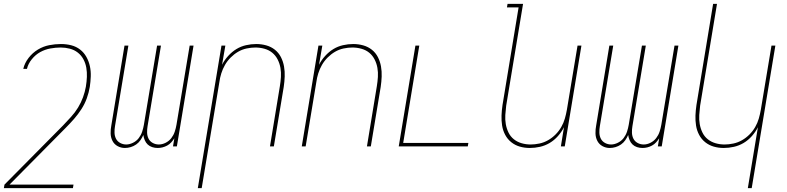

<svg xmlns="http://www.w3.org/2000/svg" viewBox="-40 -755 4060 990"><path d="M336 215H-20L-17 197L285 -108Q306 -130 326.5 -152.5Q347 -175 362.5 -200.5Q378 -226 388 -253.5Q398 -281 403 -309V-310Q407 -334 408 -358.5Q409 -383 405 -406Q401 -429 390 -449.5Q379 -470 361 -484Q343 -498 320 -504Q297 -510 273 -510Q247 -510 219.5 -505Q192 -500 167.5 -486.5Q143 -473 124 -449.5Q105 -426 99 -400H80Q87 -430 107.5 -456.5Q128 -483 155.5 -499.5Q183 -516 213.5 -522Q244 -528 274 -528Q302 -528 327.5 -521.5Q353 -515 373 -499.5Q393 -484 405.5 -461.5Q418 -439 423.5 -413.5Q429 -388 428 -361Q427 -334 423 -307Q418 -277 407.5 -248Q397 -219 380 -192.5Q363 -166 342 -142Q321 -118 298 -95L9 197H339Z M604 8Q584 8 566.5 -1.5Q549 -11 540 -28.5Q531 -46 530.5 -67Q530 -88 534 -108L602 -520H622L553 -105Q550 -88 550.5 -71Q551 -54 558 -40Q565 -26 579.5 -18Q594 -10 611 -10Q628 -10 646 -19Q664 -28 675.5 -43Q687 -58 693 -76Q699 -94 702 -112L770 -520H790L721 -105Q718 -88 718.5 -71Q719 -54 726 -40Q733 -26 747.5 -18Q762 -10 779 -10Q797 -10 814.5 -19Q832 -28 843.5 -43Q855 -58 861 -76Q867 -94 870 -112L938 -520H958L872 0H852L859 -42Q852 -31 843 -21Q834 -11 822 -4.5Q810 2 797.5 5Q785 8 773 8Q758 8 744.5 3.5Q731 -1 721.5 -10Q712 -19 706.5 -32Q701 -45 699 -59Q693 -45 684 -32Q675 -19 662 -10Q649 -1 634 3.5Q619 8 604 8Z M980 215 1102 -520H1122L1105 -421Q1117 -445 1136.5 -466.5Q1156 -488 1179 -502Q1202 -516 1228.5 -522Q1255 -528 1281 -528Q1308 -528 1333 -521Q1358 -514 1377.5 -498.5Q1397 -483 1408.5 -460.5Q1420 -438 1424.5 -412.5Q1429 -387 1428 -360.5Q1427 -334 1423 -307L1372 0H1352L1403 -310Q1407 -334 1408.5 -358Q1410 -382 1406 -405Q1402 -428 1391.5 -448.5Q1381 -469 1364 -483Q1347 -497 1324 -503.5Q1301 -510 1277 -510Q1255 -510 1231.5 -505Q1208 -500 1187.5 -488Q1167 -476 1149.5 -458.5Q1132 -441 1120 -420Q1108 -399 1101 -376.5Q1094 -354 1091 -331L1000 215Z M1516 0 1602 -520H1622L1605 -421Q1617 -445 1636.5 -466.5Q1656 -488 1679 -502Q1702 -516 1728.5 -522Q1755 -528 1781 -528Q1808 -528 1833 -521Q1858 -514 1877.5 -498.5Q1897 -483 1908.5 -460.5Q1920 -438 1924.5 -412.5Q1929 -387 1928 -360.5Q1927 -334 1923 -307L1872 0H1852L1903 -310Q1907 -334 1908.5 -358Q1910 -382 1906 -405Q1902 -428 1891.5 -448.5Q1881 -469 1864 -483Q1847 -497 1824 -503.5Q1801 -510 1777 -510Q1755 -510 1731.5 -505Q1708 -500 1687.5 -488Q1667 -476 1649.5 -458.5Q1632 -441 1620 -420Q1608 -399 1601 -376.5Q1594 -354 1591 -331L1536 0Z M2016 0 2102 -520H2122L2039 -18H2375L2372 0Z M2692 8Q2665 8 2640.5 1Q2616 -6 2596.5 -21.5Q2577 -37 2565 -59.5Q2553 -82 2549 -107.5Q2545 -133 2546 -159.5Q2547 -186 2551 -213L2634 -717H2574L2577 -735H2657L2570 -210Q2567 -186 2565.5 -162Q2564 -138 2568 -115Q2572 -92 2582 -71.5Q2592 -51 2609.5 -37Q2627 -23 2649.5 -16.5Q2672 -10 2696 -10Q2718 -10 2741.5 -15Q2765 -20 2786 -32Q2807 -44 2824.5 -61.5Q2842 -79 2854 -100Q2866 -121 2872.5 -143.5Q2879 -166 2883 -189L2938 -520H2958L2872 0H2852L2868 -99Q2856 -75 2837 -53.5Q2818 -32 2794.5 -18Q2771 -4 2744.5 2Q2718 8 2692 8Z M3104 8Q3084 8 3066.5 -1.5Q3049 -11 3040 -28.5Q3031 -46 3030.5 -67Q3030 -88 3034 -108L3102 -520H3122L3053 -105Q3050 -88 3050.5 -71Q3051 -54 3058 -40Q3065 -26 3079.5 -18Q3094 -10 3111 -10Q3128 -10 3146 -19Q3164 -28 3175.5 -43Q3187 -58 3193 -76Q3199 -94 3202 -112L3270 -520H3290L3221 -105Q3218 -88 3218.5 -71Q3219 -54 3226 -40Q3233 -26 3247.5 -18Q3262 -10 3279 -10Q3297 -10 3314.5 -19Q3332 -28 3343.5 -43Q3355 -58 3361 -76Q3367 -94 3370 -112L3438 -520H3458L3372 0H3352L3359 -42Q3352 -31 3343 -21Q3334 -11 3322 -4.5Q3310 2 3297.5 5Q3285 8 3273 8Q3258 8 3244.5 3.5Q3231 -1 3221.5 -10Q3212 -19 3206.5 -32Q3201 -45 3199 -59Q3193 -45 3184 -32Q3175 -19 3162 -10Q3149 -1 3134 3.5Q3119 8 3104 8Z M3816 215 3868 -99Q3856 -75 3837 -53.5Q3818 -32 3794.5 -18Q3771 -4 3744.5 2Q3718 8 3692 8Q3665 8 3640.5 1Q3616 -6 3596.5 -21.5Q3577 -37 3565 -59.5Q3553 -82 3549 -107.5Q3545 -133 3546 -159.5Q3547 -186 3551 -213L3637 -735H3657L3570 -210Q3567 -186 3565.5 -162Q3564 -138 3568 -115Q3572 -92 3582 -71.5Q3592 -51 3609.5 -37Q3627 -23 3649.5 -16.5Q3672 -10 3696 -10Q3718 -10 3741.5 -15Q3765 -20 3786 -32Q3807 -44 3824.5 -61.5Q3842 -79 3854 -100Q3866 -121 3872.5 -143.5Q3879 -166 3883 -189L3938 -520H3958L3836 215Z"/></svg>

Font: Iosevka Term Curly Th Obl
Style: Regular
Weight: 100
Italic angle: -9°
Designer: Belleve Invis
Foundry: Belleve Invis
Version: Version 32.3.0